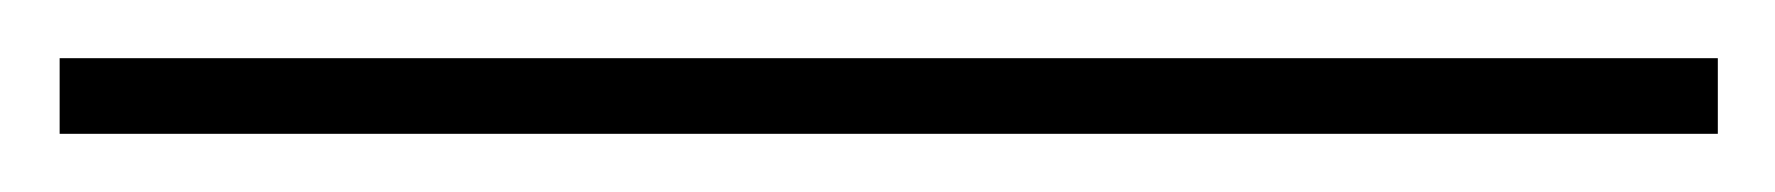

<svg xmlns="http://www.w3.org/2000/svg" viewBox="-26 117 610 66"><path d="M-5.5 163V137H564.5V163Z"/></svg>

Font: Bodoni Moda 9pt
Style: Bold
Weight: 700
Designer: Owen Earl
Foundry: indestructible type
Version: Version 2.005